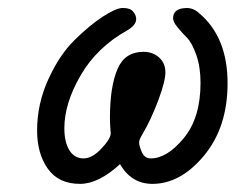

<svg xmlns="http://www.w3.org/2000/svg" viewBox="-20 -450 583 475"><path d="M71.8 -127Q71.8 -192.9 99.4 -253.4Q127 -314 164.1 -350.6Q201.2 -387.2 234.1 -408.7Q267.1 -430.2 283.2 -430.2H285.2Q302.2 -430.2 309.6 -421.1Q316.9 -412.1 316.9 -402.8Q316.9 -387.7 294.9 -375Q219.7 -333 179.4 -263.4Q139.2 -193.8 139.2 -132.8Q139.2 -98.6 151.6 -78.4Q164.1 -58.1 187 -58.1Q208 -58.1 231 -82.5Q253.9 -106.9 253.9 -120.1Q253.9 -122.1 252.9 -134Q252 -146 252 -158.2Q252 -236.3 271 -279.8Q289.1 -321.8 335 -321.8Q357.9 -321.8 373.5 -307.9Q389.2 -293.9 389.2 -271Q389.2 -249 371.6 -201.9Q354 -154.8 333 -119.1Q324.2 -105 324.2 -98.1Q324.2 -88.4 331.1 -73.2Q337.9 -58.1 353 -58.1Q393.1 -58.1 434.6 -108.2Q476.1 -158.2 476.1 -245.1Q476.1 -284.2 465.6 -314.2Q455.1 -344.2 442.1 -357.2Q429.2 -370.1 418.7 -383.1Q408.2 -396 408.2 -404.8Q408.2 -429.7 441.9 -430.2Q459 -430.2 473.1 -417Q543 -357.9 543 -244.1Q543 -135.3 484.9 -65.2Q426.8 4.9 356.9 4.9Q305.2 4.9 276.9 -43.9Q223.6 4.9 178.2 4.9Q125 4.9 98.4 -32.5Q71.8 -69.8 71.8 -127Z"/></svg>

Font: CMU Typewriter Text
Style: Italic
Weight: 500
Italic angle: -14.04°
Version: Version 0.7.0